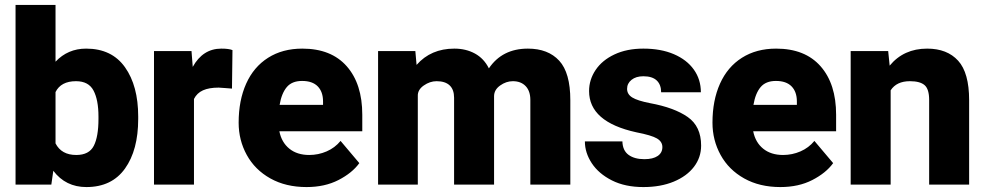

<svg xmlns="http://www.w3.org/2000/svg" viewBox="-20 -748 3988 778"><path d="M330 10Q246 10 196 -56L188 0H43V-728H205V-498Q255 -551 329 -551Q433 -551 486.5 -475.5Q540 -400 540 -276V-266Q540 -140 486.5 -65Q433 10 330 10ZM288 -419Q227 -419 205 -375V-167Q229 -120 289 -120Q341 -120 360 -157Q379 -194 379 -266V-276Q379 -343 359 -381Q339 -419 288 -419Z M604 -541H756L761 -477Q802 -551 877 -551Q907 -551 922 -545L920 -389L895 -391Q881 -392 866 -393Q827 -393 802.5 -382Q778 -371 766 -347V0H604Z M947 -251Q947 -341 977.5 -409Q1008 -477 1066.5 -514Q1125 -551 1205 -551Q1322 -551 1385 -479.5Q1448 -408 1448 -283V-216H1112Q1121 -171 1152.5 -145.5Q1184 -120 1233 -120Q1270 -120 1303.5 -134.5Q1337 -149 1360 -177L1436 -87Q1407 -47 1351.5 -18.5Q1296 10 1222 10Q1138 10 1075.5 -25Q1013 -60 980 -120Q947 -180 947 -251ZM1113 -323H1289V-337Q1289 -376 1267.5 -398Q1246 -420 1204 -420Q1163 -420 1142 -395Q1121 -370 1113 -323Z M1512 -541H1663L1668 -485Q1726 -551 1821 -551Q1868 -551 1904.5 -531Q1941 -511 1961 -471Q2015 -551 2119 -551Q2201 -551 2246 -502Q2291 -453 2291 -342V0H2129V-343Q2129 -379 2110 -399Q2091 -419 2058 -419Q2031 -419 2006.5 -401.5Q1982 -384 1982 -358V0H1820V-352Q1820 -385 1802 -402Q1784 -419 1749 -419Q1722 -419 1697 -401.5Q1672 -384 1673 -359V0H1512Z M2558 -212Q2367 -254 2367 -379Q2367 -425 2393.5 -464.5Q2420 -504 2470 -527.5Q2520 -551 2587 -551Q2658 -551 2710.5 -528.5Q2763 -506 2791.5 -466Q2820 -426 2820 -374H2659Q2659 -405 2641 -422Q2623 -439 2587 -439Q2557 -439 2539 -424.5Q2521 -410 2521 -388Q2521 -366 2542 -353Q2563 -340 2614 -330Q2712 -312 2766.5 -274Q2821 -236 2821 -158Q2821 -110 2792 -72Q2763 -34 2710 -12Q2657 10 2587 10Q2513 10 2459.5 -17Q2406 -44 2378 -86.5Q2350 -129 2350 -175H2502Q2503 -138 2527 -120.5Q2551 -103 2591 -103Q2626 -103 2645 -116Q2664 -129 2664 -152Q2664 -174 2642 -187Q2620 -200 2558 -212Z M2867 -251Q2867 -341 2897.5 -409Q2928 -477 2986.5 -514Q3045 -551 3125 -551Q3242 -551 3305 -479.5Q3368 -408 3368 -283V-216H3032Q3041 -171 3072.5 -145.5Q3104 -120 3153 -120Q3190 -120 3223.5 -134.5Q3257 -149 3280 -177L3356 -87Q3327 -47 3271.5 -18.5Q3216 10 3142 10Q3058 10 2995.5 -25Q2933 -60 2900 -120Q2867 -180 2867 -251ZM3033 -323H3209V-337Q3209 -376 3187.5 -398Q3166 -420 3124 -420Q3083 -420 3062 -395Q3041 -370 3033 -323Z M3427 -541H3579L3585 -482Q3642 -551 3737 -551Q3818 -551 3862.5 -502Q3907 -453 3907 -342V0H3745V-343Q3745 -387 3726.5 -403Q3708 -419 3667 -419Q3613 -419 3589 -382V0H3427Z"/></svg>

Font: Freesentation 9 Black
Style: Regular
Weight: 900
Designer: glyphs from Roboto by Christian Robertson / Hangul glyphs from Noto Sans CJK(Source Han Sans) by Jang Soo-young and Kang
Foundry: PT&
Version: Version 2.001